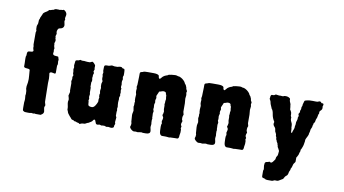

<svg xmlns="http://www.w3.org/2000/svg" viewBox="-90 -1010 2528 1410"><g transform="rotate(10 1174.5 -304.5)"><path d="M299.8 -708 305.2 -680.2Q305.2 -654.3 272.5 -649.9Q266.1 -649.4 261.2 -639.6Q256.3 -629.9 256.8 -620.1L259.8 -606.9L254.9 -590.8Q253.4 -587.9 255.4 -585.4Q256.8 -583 256.8 -579.6V-569.8Q259.8 -567.4 260.3 -559.6Q260.7 -551.8 258.8 -548.8L254.9 -536.1L256.8 -526.9V-519.5Q256.8 -514.2 257.8 -513.2L262.2 -499Q262.2 -496.1 259.8 -488.8L261.2 -474.1Q260.7 -472.7 259.8 -466.8Q255.4 -447.3 279.3 -446.3Q299.3 -445.8 300.8 -442.4Q307.1 -422.9 307.1 -420.9L305.2 -412.1Q307.1 -393.6 307.1 -389.2L303.2 -377V-325.2Q303.2 -321.3 298.8 -316.9L272.9 -321.8Q263.7 -321.8 259.8 -317.9Q255.9 -314 257.8 -307.1Q259.8 -300.3 259.3 -297.4Q258.8 -294.4 260.3 -283.7Q261.7 -272.9 260.7 -262.7Q259.8 -252.4 259.8 -240.2L262.2 -103Q262.2 -97.7 265.6 -87.9Q269 -78.1 268.6 -74.2Q268.1 -70.3 266.6 -68.8Q265.1 -66.9 264.2 -64.5Q261.7 -58.6 268.1 -29.8Q268.6 -17.6 258.8 -9.3Q249 -1 247.1 -1H209L202.1 -2.9L190.9 -1L178.2 -2.9Q176.8 -2.9 170.9 -1.5Q165 0 152.3 -0.5Q139.6 -1 135.7 -1Q131.8 -1 128.4 -1.5Q123 -2.4 113.8 -9.8Q111.8 -12.7 111.8 -32.2V-69.8L113.8 -87.9V-98.1Q113.8 -106 112.8 -110.8L111.8 -121.1L113.8 -132.8Q113.8 -133.8 112.8 -155.8L108.9 -171.9Q107.9 -175.8 108.9 -189.9L113.8 -219.2Q116.7 -245.1 113.8 -269.5Q110.8 -293.9 111.3 -300.3Q111.8 -306.6 110.8 -310.1Q110.8 -318.4 89.4 -319.3Q67.9 -320.3 65.9 -329.1V-355L64.9 -380.9V-394Q64.9 -409.2 68.8 -413.1V-423.8Q68.8 -434.6 73.2 -440.4Q77.6 -445.8 95.2 -445.8Q112.3 -445.8 113.8 -456.1Q113.8 -457 110.8 -465.8Q107.9 -474.6 108.4 -479.5Q108.9 -484.9 108.9 -486.8L106 -501V-590.8L108.9 -602.1Q108.9 -609.9 106 -612.8Q104 -639.6 108.4 -646.5Q113.8 -655.8 113.3 -669.9Q112.8 -683.6 115.7 -689.5Q119.1 -694.8 119.1 -696.3V-700.7L132.8 -731.4Q132.8 -741.2 162.1 -757.3Q165 -758.8 170.4 -764.6Q175.8 -771 179.2 -771H185.1L199.2 -775.9H204.1Q207 -776.9 213.9 -781.7Q220.7 -786.6 241.2 -785.2L252.9 -784.2Q253.9 -784.2 256.8 -785.6Q259.8 -787.1 266.6 -786.6Q273.4 -785.6 277.8 -790Q286.1 -790 293.9 -781.7Q309.6 -765.6 303.2 -747.1Q297.4 -728 303.2 -724.1Z M425.8 -401.9 428.7 -425.8Q428.7 -433.6 431.6 -438Q436 -441.9 443.8 -442.4Q451.7 -442.9 453.6 -443.8L463.9 -449.2L477.5 -445.8Q481.4 -444.8 487.3 -445.8Q493.2 -446.8 501 -445.3Q508.8 -443.8 516.6 -443.8H536.6Q549.3 -450.2 553.2 -451.2Q557.1 -452.1 566.9 -442.4Q575.7 -432.6 577.1 -430.2Q578.6 -426.8 578.1 -418.9Q577.6 -411.1 577.6 -409.2L579.6 -397Q579.6 -395 576.2 -388.7Q572.3 -381.3 576.7 -377Q581.1 -372.6 578.1 -365.2Q574.7 -358.4 574.7 -353.5V-340.8L572.8 -334.5Q579.1 -311.5 571.8 -300.8V-267.1Q574.7 -264.2 574.7 -258.8V-225.1Q574.7 -223.1 576.2 -218.8Q577.6 -213.9 577.1 -210.4Q576.7 -207 575.7 -203.6Q572.3 -191.4 577.6 -180.2L574.7 -164.1L577.6 -157.2V-149.9Q577.6 -131.8 584.5 -127Q591.3 -122.1 607.9 -122.1Q624.5 -122.1 639.6 -152.8Q646.5 -167 646.5 -168.5V-187L649.4 -203.1Q646.5 -206.1 646.5 -210Q645.5 -213.9 646.5 -223.1L649.4 -232.9Q646.5 -241.7 646.5 -252L649.4 -272Q645.5 -280.3 646.5 -303.2L651.9 -323.2L646.5 -336.9Q645.5 -339.8 646 -347.7Q646.5 -355.5 646.5 -358.9L643.6 -373L646.5 -384.8Q646.5 -394 643.6 -397V-409.2Q642.6 -434.1 647.9 -439Q653.3 -443.8 678.7 -442.9L700.2 -449.2L719.2 -445.8Q730.5 -445.8 741.7 -445.8Q754.9 -450.2 764.2 -450.2Q773.4 -450.2 775.9 -446.3Q779.3 -441.4 784.7 -440.9H789.6Q793.5 -439.9 795.4 -435.5Q797.4 -431.2 797.9 -410.2V-392.1Q793.5 -383.3 793.5 -377.9L796.4 -362.3L792.5 -348.1Q791.5 -337.4 794.4 -323.2L792.5 -306.2Q792.5 -297.4 797.9 -293.9Q797.9 -293 795.4 -280.8L797.9 -261.2Q797.9 -259.8 795.4 -252.4L797.9 -243.2L792.5 -225.1Q791.5 -223.1 793 -219.2Q794.4 -215.3 792.5 -203.6Q790.5 -191.9 792.5 -171.9L794.4 -157.2Q790 -143.6 794.4 -129.9Q791.5 -120.6 792.5 -107.9V-89.8L797.9 -79.1L794.4 -43L797.9 -30.8L792.5 -16.1V-10.7Q792.5 -6.3 791.5 -4.9Q781.7 4.9 767.6 2.4Q753.4 0 751.5 0L736.8 2L723.6 -2.9Q711.4 -3.9 700.7 -1L687.5 -4.9Q684.6 -5.9 676.3 -3.4Q668.5 -1 662.6 -3.9Q656.7 -6.8 652.8 -20.5Q648.9 -34.2 643.6 -35.2Q636.7 -35.2 633.3 -28.3Q628.4 -18.6 619.1 -14.2Q609.9 -9.8 606.9 -6.8Q604 -3.9 601.1 -3.9Q597.7 -3.9 578.6 6.8Q574.7 7.8 567.4 7.8Q560.1 7.8 556.6 8.8L540.5 15.1Q536.1 15.1 532.7 9.8Q529.8 8.8 524.9 8.3Q518.1 7.8 513.7 4.9Q509.3 2 503.4 2.4Q498 2.9 495.6 -0.5Q493.2 -3.9 485.4 -4.9Q477.1 -5.9 474.1 -10.7Q471.7 -15.1 466.8 -20Q461.4 -24.9 459.5 -27.8Q455.6 -33.2 449.2 -41Q442.9 -48.3 440.9 -55.7Q439.5 -63 438.5 -64Q438.5 -64.9 437 -66.4Q435.5 -67.9 434.6 -70.8Q433.6 -73.7 434.1 -81.5Q434.6 -88.9 433.6 -91.8Q426.8 -122.6 427.7 -129.9L430.7 -147L428.7 -158.7L423.8 -175.8L430.7 -204.1L428.7 -213.9V-269L425.8 -283.2L429.7 -300.8L428.7 -311.5V-316.9L433.6 -328.1L428.7 -341.8Q428.7 -348.6 428.7 -355Q425.8 -372.1 425.8 -373L428.7 -386.2Z M1057.6 -105Q1057.6 -83 1059.6 -75.2L1057.6 -57.1Q1056.6 -51.3 1059.6 -40.5Q1062.5 -29.8 1062.5 -21.5Q1062.5 -1 1030.3 -1H1008.8Q1006.8 -1 1002 -2.4Q997.1 -3.9 993.7 -2.9L970.7 1L956.5 -1Q954.6 -1 944.3 0Q934.1 1 921.9 -9.8Q909.7 -20 909.7 -29.8L913.6 -42Q914.6 -43.9 914.6 -56.2L911.6 -66.9Q910.6 -68.8 910.6 -83.5Q910.6 -98.1 908.7 -109.9Q906.7 -121.6 913.6 -148.9L908.7 -179.2L910.6 -187Q911.6 -189 911.1 -196.8Q910.6 -204.6 910.6 -208L912.6 -215.8Q912.6 -220.2 910.6 -222.2Q910.6 -226.1 909.7 -243.2L911.6 -270Q905.8 -287.6 907.2 -298.8Q908.7 -310.1 908.7 -314L905.8 -326.2L908.7 -341.8L910.6 -405.8V-423.8Q910.6 -431.6 913.1 -434.6Q915.5 -437.5 923.3 -439.5Q932.1 -440.9 936 -443.8Q939.9 -446.8 966.8 -446.8H1010.7Q1044.4 -446.8 1051.8 -435.1L1052.7 -428.7Q1052.7 -423.8 1055.7 -418.5Q1058.6 -413.1 1061 -413.1Q1065.9 -413.1 1073.2 -423.3Q1080.6 -433.6 1092.8 -440.4Q1104.5 -446.8 1106.9 -446.8H1110.4L1122.6 -454.1Q1123.5 -455.1 1126.5 -455.1H1130.4Q1139.6 -458 1151.9 -458.5Q1164.6 -459 1170.9 -460Q1177.2 -460.9 1193.4 -455.1H1199.2Q1201.7 -455.1 1202.6 -454.1Q1227.5 -445.3 1244.6 -422.9Q1245.6 -421.9 1246.1 -420.4Q1246.6 -418.9 1247.6 -417Q1248.5 -415 1249.5 -413.1Q1250.5 -411.1 1253.9 -407.2Q1257.8 -403.3 1258.8 -401.4Q1259.8 -399.4 1261.7 -394Q1263.7 -389.2 1265.1 -386.7Q1266.6 -383.8 1266.6 -379.9Q1266.6 -376 1267.6 -373.5Q1268.6 -371.1 1271.5 -366.7Q1274.4 -362.3 1274.9 -359.4Q1275.4 -356.4 1274.9 -355Q1274.4 -353 1273.4 -350.6Q1272.5 -348.1 1272.5 -346.2L1275.4 -330.1L1272.5 -303.2L1275.4 -268.1V-205.1L1280.8 -184.1Q1275.4 -173.3 1274.9 -162.1Q1274.4 -150.9 1275.4 -147.9L1280.8 -136.2L1275.4 -120.1Q1273.4 -111.3 1275.4 -106L1280.8 -95.7L1277.3 -83L1280.8 -73.2Q1282.7 -51.3 1277.3 -29.8Q1277.3 -3.9 1264.6 -3.9H1248.5L1218.8 -2.9H1213.9Q1209.5 -2.9 1205.6 -1L1186.5 -2.9Q1183.6 -3.9 1177.7 -3.4Q1171.9 -2.9 1168.9 -3.4Q1166 -3.9 1158.2 -3.4Q1150.4 -2.9 1146.5 -4.4Q1132.3 -10.3 1131.3 -38.1L1130.4 -68.4Q1130.4 -87.9 1134.8 -90.8L1131.3 -109.9Q1131.3 -110.8 1135.3 -123.5Q1139.2 -136.2 1133.8 -143.6Q1128.4 -151.4 1128.4 -155.3Q1128.4 -159.2 1131.3 -162.1Q1133.3 -170.9 1134.8 -181.2L1131.3 -199.2V-226.1Q1128.4 -235.8 1129.9 -239.3Q1131.3 -242.7 1131.3 -247.6V-259.8Q1130.9 -262.2 1132.8 -267.6Q1134.8 -272.5 1132.8 -281.2Q1130.9 -290 1131.3 -297.9Q1131.3 -305.7 1126.5 -310.1Q1127 -324.2 1115.2 -327.1Q1103.5 -330.1 1094.7 -326.2Q1085.9 -322.3 1080.6 -321.8Q1074.7 -321.3 1073.2 -317.9Q1071.8 -314 1071.3 -311.5Q1070.3 -308.6 1065.4 -298.8Q1060.5 -289.1 1059.6 -285.2L1062.5 -270Q1056.6 -252.4 1057.6 -248L1059.6 -237.8Q1059.6 -233.9 1056.6 -226.6Q1053.7 -219.2 1055.7 -209Q1057.6 -198.7 1054.7 -185.1L1059.6 -170.9Q1056.6 -159.2 1056.6 -154.3L1057.6 -134.8V-123L1059.6 -116.2Z M1539.6 -105Q1539.6 -83 1541.5 -75.2L1539.6 -57.1Q1538.6 -51.3 1541.5 -40.5Q1544.4 -29.8 1544.4 -21.5Q1544.4 -1 1512.2 -1H1490.7Q1488.8 -1 1483.9 -2.4Q1479 -3.9 1475.6 -2.9L1452.6 1L1438.5 -1Q1436.5 -1 1426.3 0Q1416 1 1403.8 -9.8Q1391.6 -20 1391.6 -29.8L1395.5 -42Q1396.5 -43.9 1396.5 -56.2L1393.6 -66.9Q1392.6 -68.8 1392.6 -83.5Q1392.6 -98.1 1390.6 -109.9Q1388.7 -121.6 1395.5 -148.9L1390.6 -179.2L1392.6 -187Q1393.6 -189 1393.1 -196.8Q1392.6 -204.6 1392.6 -208L1394.5 -215.8Q1394.5 -220.2 1392.6 -222.2Q1392.6 -226.1 1391.6 -243.2L1393.6 -270Q1387.7 -287.6 1389.2 -298.8Q1390.6 -310.1 1390.6 -314L1387.7 -326.2L1390.6 -341.8L1392.6 -405.8V-423.8Q1392.6 -431.6 1395 -434.6Q1397.5 -437.5 1405.3 -439.5Q1414.1 -440.9 1418 -443.8Q1421.9 -446.8 1448.7 -446.8H1492.7Q1526.4 -446.8 1533.7 -435.1L1534.7 -428.7Q1534.7 -423.8 1537.6 -418.5Q1540.5 -413.1 1543 -413.1Q1547.9 -413.1 1555.2 -423.3Q1562.5 -433.6 1574.7 -440.4Q1586.4 -446.8 1588.9 -446.8H1592.3L1604.5 -454.1Q1605.5 -455.1 1608.4 -455.1H1612.3Q1621.6 -458 1633.8 -458.5Q1646.5 -459 1652.8 -460Q1659.2 -460.9 1675.3 -455.1H1681.2Q1683.6 -455.1 1684.6 -454.1Q1709.5 -445.3 1726.6 -422.9Q1727.5 -421.9 1728 -420.4Q1728.5 -418.9 1729.5 -417Q1730.5 -415 1731.4 -413.1Q1732.4 -411.1 1735.8 -407.2Q1739.7 -403.3 1740.7 -401.4Q1741.7 -399.4 1743.7 -394Q1745.6 -389.2 1747.1 -386.7Q1748.5 -383.8 1748.5 -379.9Q1748.5 -376 1749.5 -373.5Q1750.5 -371.1 1753.4 -366.7Q1756.3 -362.3 1756.8 -359.4Q1757.3 -356.4 1756.8 -355Q1756.3 -353 1755.4 -350.6Q1754.4 -348.1 1754.4 -346.2L1757.3 -330.1L1754.4 -303.2L1757.3 -268.1V-205.1L1762.7 -184.1Q1757.3 -173.3 1756.8 -162.1Q1756.3 -150.9 1757.3 -147.9L1762.7 -136.2L1757.3 -120.1Q1755.4 -111.3 1757.3 -106L1762.7 -95.7L1759.3 -83L1762.7 -73.2Q1764.6 -51.3 1759.3 -29.8Q1759.3 -3.9 1746.6 -3.9H1730.5L1700.7 -2.9H1695.8Q1691.4 -2.9 1687.5 -1L1668.5 -2.9Q1665.5 -3.9 1659.7 -3.4Q1653.8 -2.9 1650.9 -3.4Q1647.9 -3.9 1640.1 -3.4Q1632.3 -2.9 1628.4 -4.4Q1614.3 -10.3 1613.3 -38.1L1612.3 -68.4Q1612.3 -87.9 1616.7 -90.8L1613.3 -109.9Q1613.3 -110.8 1617.2 -123.5Q1621.1 -136.2 1615.7 -143.6Q1610.4 -151.4 1610.4 -155.3Q1610.4 -159.2 1613.3 -162.1Q1615.2 -170.9 1616.7 -181.2L1613.3 -199.2V-226.1Q1610.4 -235.8 1611.8 -239.3Q1613.3 -242.7 1613.3 -247.6V-259.8Q1612.8 -262.2 1614.7 -267.6Q1616.7 -272.5 1614.7 -281.2Q1612.8 -290 1613.3 -297.9Q1613.3 -305.7 1608.4 -310.1Q1608.9 -324.2 1597.2 -327.1Q1585.4 -330.1 1576.7 -326.2Q1567.9 -322.3 1562.5 -321.8Q1556.6 -321.3 1555.2 -317.9Q1553.7 -314 1553.2 -311.5Q1552.2 -308.6 1547.4 -298.8Q1542.5 -289.1 1541.5 -285.2L1544.4 -270Q1538.6 -252.4 1539.6 -248L1541.5 -237.8Q1541.5 -233.9 1538.6 -226.6Q1535.6 -219.2 1537.6 -209Q1539.6 -198.7 1536.6 -185.1L1541.5 -170.9Q1538.6 -159.2 1538.6 -154.3L1539.6 -134.8V-123L1541.5 -116.2Z M1988.3 -113.8Q1980.5 -121.6 1980.5 -138.2L1975.1 -148.9Q1974.6 -149.9 1975.1 -154.8Q1975.6 -159.7 1970.7 -168.5Q1965.3 -177.7 1964.4 -180.7Q1963.4 -183.6 1962.9 -190.9Q1961.9 -203.6 1955.6 -210Q1939.5 -226.1 1944.3 -240.7Q1946.3 -246.1 1945.3 -249Q1928.7 -273.9 1924.8 -301.8Q1920.9 -329.6 1909.7 -340.8Q1907.7 -344.2 1907.2 -347.7Q1906.2 -351.6 1900.9 -362.3Q1895.5 -373 1894 -383.8Q1892.6 -394.5 1886.7 -401.9Q1880.9 -409.7 1884.3 -416Q1884.3 -439 1894.5 -440.4Q1898.4 -440.9 1904.3 -439.9Q1910.2 -439 1922.4 -448.2L1947.3 -444.8Q1960.4 -446.3 1968.8 -444.3Q1977.1 -442.4 1985.4 -448.2Q2010.3 -452.1 2027.3 -439Q2031.7 -434.6 2030.8 -427.7Q2029.8 -420.9 2035.2 -409.7Q2040.5 -398.4 2041 -393.6Q2041.5 -388.7 2041.5 -384.8Q2041.5 -380.9 2043 -377.4Q2044.4 -374 2043.9 -367.7Q2043.5 -361.3 2044.4 -358.4Q2045.4 -355.5 2050.8 -348.1Q2057.6 -338.4 2057.6 -324.2V-313Q2057.6 -311 2060.1 -307.6Q2062.5 -303.7 2063 -301.8Q2063.5 -299.8 2063 -297.4Q2062.5 -294.9 2062.5 -293V-288.1Q2064.5 -275.9 2069.8 -267.6Q2076.7 -256.8 2076.7 -240.7V-230Q2076.7 -227.1 2078.1 -224.1Q2079.6 -221.2 2079.6 -206.1Q2079.6 -190.9 2082.5 -190.9Q2090.3 -190.9 2090.3 -203.1Q2101.1 -226.6 2100.6 -235.8Q2099.6 -244.6 2101.6 -248Q2103.5 -251.5 2103.5 -260.7Q2103.5 -270 2104 -273.9Q2104.5 -277.8 2107.9 -287.1Q2111.3 -296.9 2110.8 -302.7Q2110.4 -308.6 2110.4 -309.1L2115.2 -321.8L2110.4 -335.9Q2110.4 -336.9 2118.7 -350.1Q2118.7 -356 2118.7 -361.8Q2125 -374 2124 -380.9Q2123 -387.7 2124 -389.6Q2124.5 -391.6 2126.5 -395Q2128.4 -397.9 2128.4 -398.9L2129.4 -411.1L2137.2 -438Q2141.1 -441.9 2148.4 -443.4Q2156.2 -444.8 2160.6 -446.3Q2165 -447.3 2174.8 -448.2Q2184.6 -449.2 2197.8 -448.7Q2210.9 -448.2 2222.7 -448.2Q2236.3 -448.2 2239.3 -451.2Q2242.2 -454.1 2249 -454.1Q2255.9 -454.1 2259.3 -449.7Q2261.7 -445.3 2262.7 -444.3Q2263.7 -443.4 2266.6 -443.4Q2269.5 -443.8 2270.5 -443.8Q2280.3 -443.8 2279.3 -433.1L2275.4 -418.9L2277.3 -411.1Q2277.3 -399.9 2271.5 -394L2264.2 -386.7Q2257.8 -380.4 2258.8 -374.5Q2259.3 -368.2 2259.3 -365.2Q2254.4 -360.4 2252.9 -347.2Q2251.5 -334 2247.1 -325.7Q2243.2 -317.9 2242.2 -309.6Q2241.2 -301.8 2240.2 -298.8Q2239.3 -295.9 2236.3 -293Q2233.4 -290 2232.4 -288.1Q2231.4 -286.1 2231.4 -283.7Q2231.4 -281.2 2231 -279.3Q2230.5 -277.3 2230 -275.9Q2229.5 -273.9 2228.5 -272Q2226.6 -268.1 2227.1 -263.7Q2227.5 -259.3 2222.7 -250.5Q2216.3 -240.2 2216.3 -225.1L2211.4 -206.1V-201.2Q2209.5 -196.3 2207 -189.5Q2204.1 -182.6 2198.2 -171.9Q2192.4 -161.1 2192.4 -155.3V-147Q2187.5 -111.8 2183.6 -105Q2179.7 -98.1 2178.7 -92.8Q2177.2 -87.9 2176.3 -86.4Q2175.3 -85 2173.8 -83Q2172.4 -81.1 2171.9 -79.6Q2171.4 -78.1 2171.9 -74.7Q2172.4 -71.3 2171.9 -69.3Q2171.4 -67.4 2170.4 -64.9Q2169.4 -63 2168 -59.6Q2166.5 -56.2 2165.5 -49.8Q2164.6 -43.9 2163.1 -40.5Q2161.6 -37.1 2160.2 -35.2Q2158.2 -33.2 2157.7 -30.3Q2157.2 -27.3 2150.4 -18.1Q2149.4 -13.2 2150.4 -2.4Q2151.4 8.3 2150.4 12.7Q2149.4 17.1 2144 23.4Q2138.7 29.8 2136.7 35.2Q2134.8 40.5 2132.8 49.8Q2130.4 59.6 2127 64.5Q2123.5 69.3 2123.5 73.2V78.1Q2123.5 80.1 2120.1 85.4Q2116.7 90.8 2115.2 98.1Q2114.3 106 2112.8 109.9Q2111.3 114.3 2109.9 117.2Q2107.4 123 2100.1 127.4Q2093.3 132.3 2089.4 140.6Q2085.4 148.9 2083.5 151.4Q2082 154.3 2075.2 157.2Q2064.9 162.1 2056.2 168.5Q2047.9 175.3 2038.1 174.3Q2027.8 172.9 2023.4 173.8L2005.4 181.2H1970.7Q1955.1 181.2 1951.7 175.8Q1930.7 170.9 1928.7 167Q1926.8 163.1 1927.2 143.6V123Q1927.2 113.3 1930.7 108.9L1927.2 81.1Q1927.2 60.5 1933.1 55.7Q1939 51.3 1948.2 50.8L1963.4 45.9Q1974.6 57.1 1986.8 42Q1999 26.4 2001 22.5Q2002.9 18.6 2002.9 12.2Q2003.9 2.9 2009.3 -3.4Q2014.6 -9.8 2014.6 -17.6Q2014.6 -25.4 2016.1 -32.7Q2017.6 -40 2017.1 -43.5Q2016.6 -46.9 2009.8 -58.6Q2003.4 -70.3 2002.4 -71.3Q2001.5 -72.3 2001.5 -75.2V-79.1Q1996.6 -89.8 1996.6 -92.3V-96.2Q1992.7 -103.5 1990.7 -105.5Q1988.3 -107.4 1988.3 -109.9Z"/></g></svg>

Font: AntiqueNobleBoldCondensed
Style: BoldCondensed
Weight: 700
Version: Version 001.000